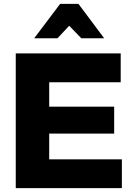

<svg xmlns="http://www.w3.org/2000/svg" viewBox="-20 -979 706 999"><path d="M236 -284H574V-424H236V-551H608V-701H62V0H614V-150H236ZM388 -959H293L158 -780H279L340 -845L403 -780H522Z"/></svg>

Font: Geom ExtraBold
Style: Bold
Weight: 800
Version: Version 1.102